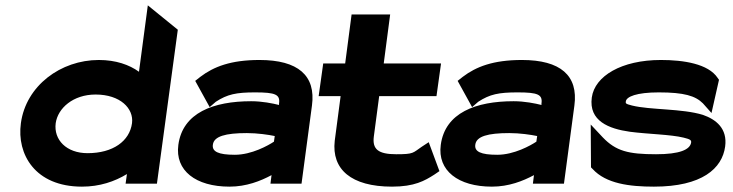

<svg xmlns="http://www.w3.org/2000/svg" viewBox="-20 -686 2738 717"><path d="M454 -36 449 0H566L644 -575L532 -666L499 -418C463 -444 413 -462 349 -462C207 -462 77 -366 58 -226C42 -110 111 11 286 11C352 11 408 -8 454 -36ZM473 -226C464 -159 402 -114 307 -114C228 -114 180 -164 188 -226C196 -282 253 -333 337 -333C429 -333 480 -281 473 -226Z M709 -384 763 -286 786 -306C829 -334 862 -341 933 -341C1009 -341 1027 -333 1022 -299V-294C998 -300 959 -308 918 -308C777 -308 662 -265 646 -145C633 -49 711 11 837 11C900 11 953 -10 994 -32L990 0H1106L1145 -292C1160 -404 1093 -462 949 -462C842 -462 778 -437 728 -399ZM775 -146C779 -177 822 -189 902 -189C941 -189 982 -183 1006 -178L1003 -157C982 -143 920 -108 857 -108C795 -108 771 -120 775 -146Z M1621 -47 1581 -155 1555 -138C1521 -115 1526 -110 1460 -110C1392 -110 1370 -129 1376 -176L1396 -327H1610L1627 -449H1413L1437 -632H1293L1269 -449H1187L1170 -327H1252L1230 -160C1218 -54 1291 11 1444 11C1528 11 1566 -11 1602 -34Z M1689 -384 1743 -286 1766 -306C1809 -334 1842 -341 1913 -341C1989 -341 2007 -333 2002 -299V-294C1978 -300 1939 -308 1898 -308C1757 -308 1642 -265 1626 -145C1613 -49 1691 11 1817 11C1880 11 1933 -10 1974 -32L1970 0H2086L2125 -292C2140 -404 2073 -462 1929 -462C1822 -462 1758 -437 1708 -399ZM1755 -146C1759 -177 1802 -189 1882 -189C1921 -189 1962 -183 1986 -178L1983 -157C1962 -143 1900 -108 1837 -108C1775 -108 1751 -120 1755 -146Z M2193 -55C2243 0 2331 11 2422 11C2602 11 2677 -57 2688 -139C2697 -206 2654 -240 2605 -257C2527 -281 2408 -275 2340 -292C2316 -298 2316 -300 2317 -307C2319 -325 2357 -341 2440 -341C2535 -341 2577 -328 2605 -300L2637 -264L2665 -388L2660 -395C2625 -448 2532 -462 2448 -462C2301 -462 2201 -402 2190 -322C2178 -234 2254 -205 2332 -194C2400 -185 2484 -184 2533 -172C2557 -166 2562 -163 2561 -154C2557 -127 2518 -110 2430 -110C2326 -110 2280 -122 2231 -173L2186 -221L2187 -61Z"/></svg>

Font: Charger
Style: HemiRT
Weight: 900
Designer: Jasper
Foundry: Cannot Into Space Fonts
Version: Version 0.99